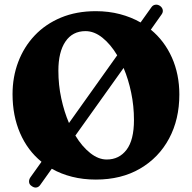

<svg xmlns="http://www.w3.org/2000/svg" viewBox="-20 -768 842 842"><path d="M119 48Q108.5 41.5 107.5 30.5Q106.5 19.5 113.5 9.5L162 -58.5Q101 -108 68 -184.2Q35 -260.5 35 -355Q35 -430.5 60 -496.5Q85 -562.5 132.2 -612.5Q179.5 -662.5 247.2 -690.8Q315 -719 400 -719Q456.5 -719 506 -706Q555.5 -693 596.5 -669.5L643.5 -735.5Q650 -745.5 660.8 -747.2Q671.5 -749 682 -742Q692 -734.5 693.8 -724.2Q695.5 -714 688.5 -704.5L641.5 -638Q701 -589 733.8 -515.8Q766.5 -442.5 766.5 -353.5Q766.5 -244.5 721.5 -160.5Q676.5 -76.5 594.2 -28.5Q512 19.5 400.5 19.5Q344.5 19.5 296 7.2Q247.5 -5 207 -28L157.5 41.5Q150.5 52.5 140 54.2Q129.5 56 119 48ZM236 -458Q236 -395 248.8 -336.2Q261.5 -277.5 282.5 -228.5L494 -525.5Q465 -574 429 -602.8Q393 -631.5 355 -631.5Q298 -631.5 267 -585.8Q236 -540 236 -458ZM567.5 -241.5Q567.5 -303.5 555.2 -362Q543 -420.5 522 -470L310.5 -173.5Q340 -125 375.8 -96.8Q411.5 -68.5 448 -68.5Q502.5 -68.5 535 -111.2Q567.5 -154 567.5 -241.5Z"/></svg>

Font: Fraunces 9pt S100
Style: Bold
Weight: 700
Version: Version 1.000; ttfautohint (v1.8.3)